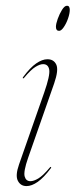

<svg xmlns="http://www.w3.org/2000/svg" viewBox="-20 -638 262 666"><path d="M185 -531Q174 -531 174 -545Q174 -555 180.2 -572.5Q186.5 -590 195.2 -604Q204 -618 212 -618Q218 -618 220 -613.8Q222 -609.5 222 -604Q222 -591 216 -573.8Q210 -556.5 201.2 -543.8Q192.5 -531 185 -531ZM77.5 -90.5Q61 -43 65.5 -26.2Q70 -9.5 85.5 -9.5Q97 -9.5 113 -19Q129 -28.5 152.5 -56.5Q155 -60 157 -58.5Q158.5 -57 156 -54Q132 -22 111 -7.2Q90 7.5 72 7.5Q51.5 7.5 42 -10.8Q32.5 -29 46 -67.5L133.5 -317.5Q154 -376.5 150.8 -396Q147.5 -415.5 129.5 -415.5Q118.5 -415.5 103 -406Q87.5 -396.5 64 -368.5Q61 -365 59.5 -366.5Q58 -368 60.5 -371Q84.5 -403.5 105.5 -418Q126.5 -432.5 144.5 -432.5Q166.5 -432.5 175.2 -414Q184 -395.5 168 -349Z"/></svg>

Font: Fraunces 144pt Thin
Style: Italic
Weight: 100
Italic angle: -16°
Version: Version 1.000;[b76b70a41]